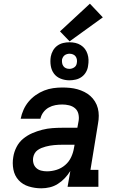

<svg xmlns="http://www.w3.org/2000/svg" viewBox="-20 -1012 640 1040"><path d="M203 8Q169 8 136 -2Q103 -12 81 -36Q59 -60 52.5 -94Q46 -128 52 -162Q56 -189 69.5 -215.5Q83 -242 105.5 -260.5Q128 -279 154.5 -290.5Q181 -302 208.5 -309Q236 -316 263.5 -318Q291 -320 318 -320H399L406 -358Q409 -377 404.5 -395.5Q400 -414 386.5 -425.5Q373 -437 354.5 -441.5Q336 -446 317 -446Q299 -446 280 -442.5Q261 -439 244 -429.5Q227 -420 215 -404Q203 -388 199 -369H92Q97 -394 107.5 -417.5Q118 -441 134.5 -461Q151 -481 173 -496.5Q195 -512 219 -521.5Q243 -531 268 -534.5Q293 -538 317 -538Q338 -538 359 -536Q380 -534 399.5 -528.5Q419 -523 437 -514Q455 -505 469.5 -492Q484 -479 494.5 -462Q505 -445 510 -425.5Q515 -406 515 -385Q515 -364 511 -343L470 -92H513V0H346L361 -86Q348 -65 331 -47Q314 -29 293.5 -16Q273 -3 250 2.5Q227 8 204 8Q204 8 204 8Q204 8 203 8ZM234 -84Q260 -84 286 -92Q312 -100 333 -118Q354 -136 365.5 -161Q377 -186 381 -212L384 -228H318Q306 -228 295 -227.5Q284 -227 272.5 -226Q261 -225 250 -223Q239 -221 227.5 -218Q216 -215 205 -210.5Q194 -206 184 -199Q174 -192 168 -181.5Q162 -171 160 -160Q157 -144 161 -128.5Q165 -113 176 -102.5Q187 -92 202.5 -88Q218 -84 234 -84ZM356 -577Q331 -577 308.5 -586Q286 -595 272.5 -613Q259 -631 255 -655.5Q251 -680 255 -705Q258 -722 267 -738Q276 -754 290.5 -764.5Q305 -775 322 -779Q339 -783 356 -783Q373 -783 388.5 -779.5Q404 -776 417.5 -767.5Q431 -759 440 -747Q449 -735 454 -719.5Q459 -704 459.5 -688Q460 -672 457 -655Q455 -638 446 -622Q437 -606 422.5 -595.5Q408 -585 390.5 -581Q373 -577 356 -577ZM356 -639Q363 -639 369.5 -641Q376 -643 382 -647Q388 -651 391.5 -657Q395 -663 396 -670Q398 -680 396.5 -689.5Q395 -699 389.5 -706.5Q384 -714 375 -717.5Q366 -721 356 -721Q350 -721 343 -719Q336 -717 330.5 -713Q325 -709 321.5 -703Q318 -697 316 -690Q315 -680 316.5 -670.5Q318 -661 323.5 -653.5Q329 -646 337.5 -642.5Q346 -639 356 -639ZM357 -788 305 -842 467 -992 537 -918Z"/></svg>

Font: Iosevka Slab SmBdExObl
Style: Regular
Weight: 600
Width: 7
Italic angle: -9°
Monospace: yes
Designer: Belleve Invis
Foundry: Belleve Invis
Version: Version 11.1.0; ttfautohint (v1.8.3)